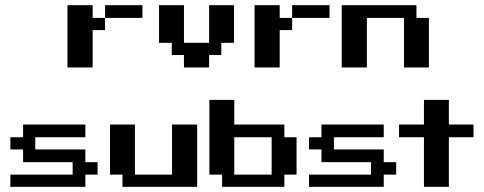

<svg xmlns="http://www.w3.org/2000/svg" viewBox="-20 -720 1865 740"><path d="M337 -700H240V-460H337V-604H385V-651H337ZM385 -700V-651H529V-700ZM786 -460V-508H833V-555H882V-700H786V-555H689V-700H593V-555H642V-508H689V-460ZM1058 -700H961V-460H1058V-604H1106V-651H1058ZM1106 -700V-651H1250V-700ZM1394 -460V-651H1537V-460H1633V-651H1585V-700H1297V-460ZM1076 0V-47H1123V-191H1076V-240H883V-335H787V-47H836V0ZM1710 0V-191H1805V-240H1710V-335H1614V-240H1518V-191H1614V0ZM309 0V-47H356V-95H309V-144H116V-191H309V-240H69V-191H20V-144H69V-95H260V-47H20V0ZM740 0V-240H643V-47H500V-240H404V-47H452V0ZM1459 0V-47H1507V-95H1459V-144H1267V-191H1459V-240H1219V-191H1171V-144H1219V-95H1410V-47H1171V0ZM883 -191H1027V-47H883Z"/></svg>

Font: variabletest_box
Style: Regular
Weight: 400
Version: Version 1.000